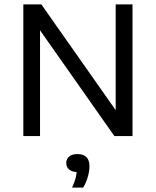

<svg xmlns="http://www.w3.org/2000/svg" viewBox="-20 -615 704 868"><path d="M85.5 0V-595H167L519.5 -93.5H503V-595H579V0H497L144.5 -501.5H161V0ZM306 233Q319 204 323.5 182.8Q328 161.5 328 141L340 163H332Q306 163 292.8 151.5Q279.5 140 279.5 122Q279.5 104 292.5 92.8Q305.5 81.5 330.5 81.5Q357 81.5 370.8 95.2Q384.5 109 384.5 136.5Q384.5 157.5 377.2 183.8Q370 210 356 233Z"/></svg>

Font: Encode Sans SC Condensed Thin
Style: Regular
Weight: 400
Version: Version 3.002